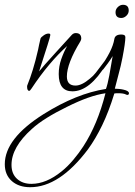

<svg xmlns="http://www.w3.org/2000/svg" viewBox="-106 -375 562 801"><path d="M196 6Q139 6 139 -66Q139 -98 149.5 -128Q160 -158 174 -183Q139 -152 100.5 -106.5Q62 -61 25 -5Q19 4 16 4Q7 4 7 -14Q7 -18 9 -22Q20 -49 31 -84.5Q42 -120 53 -168Q55 -178 57 -188Q59 -198 63 -214Q65 -220 77 -228Q87 -235 97 -235Q104 -235 104 -229Q104 -224 92 -186Q80 -148 57 -77Q63 -85 82 -106.5Q101 -128 132 -162L194 -230Q201 -237 210 -237Q233 -237 233 -214Q233 -209 229 -202Q173 -110 173 -56Q173 -18 209 -18Q235 -18 269 -47Q283 -58 293.5 -71.5Q304 -85 316 -101Q337 -130 340 -130Q343 -130 343 -124Q343 -118 337 -107Q269 6 196 6ZM400 -300Q376 -300 376 -324Q376 -336 385 -345Q395 -355 407 -355Q431 -355 431 -331Q431 -319 422 -310Q412 -300 400 -300ZM20 406Q-27 406 -56 381Q-86 355 -86 310Q-86 203 76 101Q213 15 336 -4Q343 -23 350 -60.5Q357 -98 364 -141Q355 -126 344 -111Q333 -96 325 -86Q317 -78 313 -78Q308 -78 308 -83Q308 -88 312 -93Q336 -126 351.5 -156.5Q367 -187 371 -212Q374 -231 400 -231Q417 -231 417 -220Q417 -197 405 -135Q398 -99 389.5 -68.5Q381 -38 373 -5Q380 -5 390.5 -4Q401 -3 409 -1Q432 4 432 14Q432 21 425 21Q423 21 419 19Q409 14 388 14Q384 14 379.5 14Q375 14 371 15Q348 90 320.5 147Q293 204 261 248Q142 406 20 406ZM25 392Q87 392 151 340Q176 320 200 291.5Q224 263 242 235Q301 144 334 14Q300 19 260.5 33Q221 47 173 71Q126 94 89 117Q52 140 27 163Q-58 239 -58 313Q-58 350 -35 371Q-12 392 25 392Z"/></svg>

Font: Corinthia
Style: Regular
Weight: 400
Designer: Robert E. Leuschke
Foundry: Robert E. Leuschke
Version: Version 1.013; ttfautohint (v1.8.3)